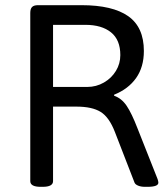

<svg xmlns="http://www.w3.org/2000/svg" viewBox="-20 -720 650 742"><path d="M97 -20V-670Q97 -686 104 -693Q111 -700 127 -700H295Q415 -700 475.5 -657.5Q536 -615 536 -523Q536 -461 506 -418.5Q476 -376 421 -354V-350Q450 -340 469.5 -311Q489 -282 511 -225L589 -28Q592 -19 592 -14Q592 2 550 2H540Q525 2 514 -2.5Q503 -7 500 -14L424 -210Q402 -267 369 -287.5Q336 -308 275 -308H185V-20Q185 2 145 2H137Q97 2 97 -20ZM317 -384Q352 -384 381.5 -401Q411 -418 428 -446Q445 -474 445 -507Q445 -566 409 -595Q373 -624 310 -624H185V-384Z"/></svg>

Font: Asap-Regular
Style: Regular
Weight: 400
Designer: Pablo Cosgaya
Foundry: Omnibus-Type
Version: Version 2.000; ttfautohint (v1.8)